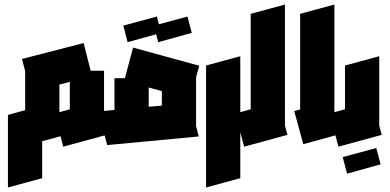

<svg xmlns="http://www.w3.org/2000/svg" viewBox="-20 -640 1719 847"><path d="M15 187V-133L91 -154V-326L77 -380L349 -450L380 -328H439V-86L450 -45L259 7L247 -39L166 -17V146ZM242 -145 288 -158V-279L242 -267V-146Z M453 0 413 -148 485 -155V-295H531L567 -430L859 -350L845 -299V-83L857 -38ZM636 -254V-169L694 -174V-238ZM678 -454 659 -527 807 -567 826 -495ZM543 -454 524 -527 672 -567 691 -495Z M889 187V-351L1040 -392V146Z M1057 7 1018 -139 1086 -158V-579L1237 -620V-86L1248 -45Z M1318 -4 1278 -150 1304 -157V-579L1455 -620V-150L1482 -49Z M1473 7 1434 -139 1502 -158V-351L1653 -392V-86L1664 -45ZM1511 126 1492 53 1640 13 1659 85Z"/></svg>

Font: Blaka Ink
Style: Regular
Weight: 400
Designer: Mohamed Gaber
Foundry: Kief Type Foundry
Version: Version 1.003; ttfautohint (v1.8.4.7-5d5b)